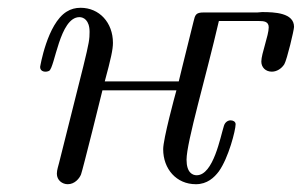

<svg xmlns="http://www.w3.org/2000/svg" viewBox="-20 -462 775 493"><path d="M83 -290C83 -277 98 -276 106 -280C121 -288 133 -418 184 -418C194 -418 210 -411 210 -380C210 -362 209 -353 194 -292L132 -45C130 -36 126 -26 126 -16C126 1 140 11 154 11C172 11 184 -4 188 -14C192 -24 243 -229 243 -230H433C429 -216 399 -105 399 -79C399 -28 433 11 483 11C512 11 530 -6 542 -22C567 -57 585 -128 585 -143C585 -150 578 -153 572 -153C566 -153 558 -149 555 -139C546 -111 528 -12 485 -12C475 -12 459 -18 459 -52C459 -97 509 -265 542 -408H646C657 -408 670 -407 670 -392C670 -371 651 -324 651 -304C651 -289 662 -278 678 -278C691 -278 703 -286 710 -297C717 -309 735 -385 735 -393C735 -429 685 -431 653 -431C649 -431 645 -430 641 -430H503C483 -430 481 -424 477 -407C446 -284 443 -268 439 -253H249C265 -312 270 -335 270 -352C270 -404 235 -442 187 -442C174 -442 162 -439 151 -432C101 -401 83 -290 83 -290Z"/></svg>

Font: CMU Serif
Style: Italic
Weight: 500
Italic angle: -14.04°
Version: Version 0.7.0